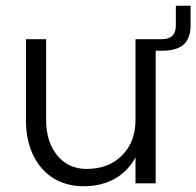

<svg xmlns="http://www.w3.org/2000/svg" viewBox="-20 -636 681 666"><path d="M280 -50Q357 -50 403.5 -97Q450 -144 450 -220V-500H541Q590 -500 590 -547V-616H641V-547Q641 -504 617.5 -482Q594 -460 541 -460H520V0H450V-90Q424 -42 378 -16Q332 10 270 10Q210 10 165 -18Q120 -46 95 -98Q70 -150 70 -220V-500H140V-220Q140 -144 178.5 -97Q217 -50 280 -50Z"/></svg>

Font: Goli Light
Style: Regular
Weight: 300
Designer: jaikishan Patel
Foundry: MagicType
Version: Version 1.000